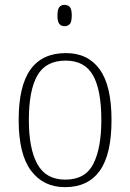

<svg xmlns="http://www.w3.org/2000/svg" viewBox="-20 -762 537 792"><path d="M248 10Q159 10 108 -58Q57 -126 57 -267Q57 -407 105.5 -475Q154 -543 252 -543Q343 -543 391.5 -475.5Q440 -408 440 -267Q440 -125 391.5 -57.5Q343 10 248 10ZM249 -21Q332 -21 365 -86Q398 -151 398 -267Q398 -391 363.5 -451.5Q329 -512 251 -512Q169 -512 134 -450.5Q99 -389 99 -267Q99 -148 134.5 -84.5Q170 -21 249 -21ZM246 -654Q233 -654 225 -663Q217 -672 217 -698Q217 -724 225 -733Q233 -742 246 -742Q260 -742 268 -733Q276 -724 276 -698Q276 -672 268 -663Q260 -654 246 -654Z"/></svg>

Font: Noto Serif SemiCondensed ExtraLight
Style: Regular
Weight: 200
Width: 4
Designer: Monotype Design Team
Foundry: Monotype Imaging Inc.
Version: Version 2.014